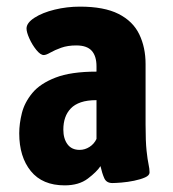

<svg xmlns="http://www.w3.org/2000/svg" viewBox="-20 -551 521 579"><path d="M175 8Q108 8 73 -35Q38 -78 38 -149Q38 -178 46 -210Q54 -242 77.5 -270.5Q101 -299 147.5 -317Q194 -335 271 -335V-351Q271 -382 256.5 -398Q242 -414 210 -414Q184 -414 164.5 -407Q145 -400 132 -392.5Q119 -385 112 -385Q102 -385 89.5 -400.5Q77 -416 68.5 -435Q60 -454 60 -465Q60 -482 84 -497.5Q108 -513 145 -522Q182 -531 221 -531Q294 -531 337.5 -509Q381 -487 400 -447.5Q419 -408 419 -358V-176Q419 -124 422 -96.5Q425 -69 428 -55.5Q431 -42 431 -31Q431 -22 417.5 -16Q404 -10 384.5 -6Q365 -2 346.5 -0.5Q328 1 319 1Q301 1 294.5 -13.5Q288 -28 283 -50Q272 -33 245 -12.5Q218 8 175 8ZM220 -99Q236 -99 250 -108Q264 -117 271 -132V-249Q243 -249 224 -242.5Q205 -236 193.5 -224Q182 -212 176.5 -196Q171 -180 171 -160Q171 -133 183.5 -116Q196 -99 220 -99Z"/></svg>

Font: Asap Condensed VF Beta
Style: Regular
Weight: 400
Designer: Pablo Cosgaya
Foundry: Omnibus-Type
Version: Version 1.008